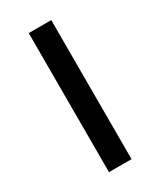

<svg xmlns="http://www.w3.org/2000/svg" viewBox="-145 -589 535 641"><g transform="rotate(-30 122.5 -268.0)"><path d="M166 -536.1H79.1V0H166Z"/></g></svg>

Font: Avrile Sans
Style: Regular
Weight: 400
Designer: Monotype Design Team, Google (font), Stefan Peev (BGR Cyrillic), Cristiano Sobral (main changes)
Foundry: The Avrile Sans Project Authors
Version: Version 3.110